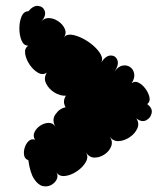

<svg xmlns="http://www.w3.org/2000/svg" viewBox="-20 -680 578 664"><path d="M78 -126Q66 -130 63.5 -142.5Q61 -155 65.5 -169.5Q70 -184 79.5 -192.5Q89 -201 101 -197Q93 -210 99.5 -223.5Q106 -237 120 -246Q134 -255 149 -255Q164 -255 172 -241Q158 -265 172 -285Q186 -305 207 -309Q195 -329 208 -349Q188 -348 168.5 -360Q149 -372 139.5 -391Q130 -410 142 -429Q128 -419 111.5 -428.5Q95 -438 82.5 -456.5Q70 -475 67 -494Q64 -513 78 -522Q62 -522 54.5 -540Q47 -558 47 -581.5Q47 -605 54.5 -623Q62 -641 78 -641Q96 -662 113 -659.5Q130 -657 135 -641Q140 -625 122 -604Q132 -618 149 -617.5Q166 -617 181.5 -606.5Q197 -596 204 -580.5Q211 -565 201 -550Q209 -562 226.5 -560Q244 -558 265 -547.5Q286 -537 303.5 -521.5Q321 -506 329 -490.5Q337 -475 330 -464Q346 -488 363 -488Q380 -488 386 -472Q392 -456 376 -432Q388 -450 403 -453Q418 -456 429.5 -448.5Q441 -441 444 -425.5Q447 -410 435 -392Q446 -401 459.5 -394Q473 -387 483.5 -372.5Q494 -358 497 -343Q500 -328 489 -320Q508 -306 504.5 -289Q501 -272 485.5 -264Q470 -256 451 -271Q463 -254 455 -236Q447 -218 428.5 -205.5Q410 -193 390.5 -192Q371 -191 359 -208Q371 -191 364.5 -174Q358 -157 341.5 -146Q325 -135 307 -135Q289 -135 277 -153Q287 -138 277 -120Q267 -102 246.5 -88Q226 -74 205.5 -71.5Q185 -69 175 -84Q182 -73 176.5 -60.5Q171 -48 157.5 -40.5Q144 -33 128 -36.5Q112 -40 98 -61Q84 -82 78 -126Z"/></svg>

Font: Rubik Bubbles
Style: Regular
Weight: 400
Designer: Hubert and Fischer, NaN
Foundry: Hubert and Fischer, NaN
Version: Version 2.200